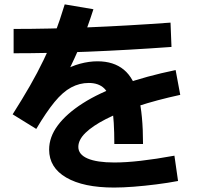

<svg xmlns="http://www.w3.org/2000/svg" viewBox="-20 -840 920 877"><path d="M502.2 -182.2Q502.2 -291.1 491.7 -351.7Q481.1 -412.2 455.6 -436.7Q430 -461.1 385.6 -461.1Q343.3 -461.1 305 -440.6Q266.7 -420 228.9 -373.9Q191.1 -327.8 145.6 -251.1L37.8 -317.8Q82.2 -387.8 116.7 -447.8Q151.1 -507.8 178.9 -565.6Q206.7 -623.3 230 -685Q253.3 -746.7 275.6 -820L406.7 -797.8Q380 -714.4 350.6 -643.3Q321.1 -572.2 286.7 -504.4L267.8 -515.6Q304.4 -537.8 345.6 -548.9Q386.7 -560 425.6 -560Q498.9 -560 545.6 -521.7Q592.2 -483.3 612.8 -400Q633.3 -316.7 633.3 -182.2ZM204.4 -156.7Q204.4 -214.4 244.4 -267.8Q284.4 -321.1 358.3 -368.3Q432.2 -415.6 540 -453.9Q647.8 -492.2 782.2 -520L803.3 -406.7Q695.6 -383.3 609.4 -355Q523.3 -326.7 462.8 -295.6Q402.2 -264.4 370 -232.8Q337.8 -201.1 337.8 -168.9Q337.8 -134.4 380 -116.1Q422.2 -97.8 502.2 -97.8Q555.6 -97.8 623.3 -105.6Q691.1 -113.3 776.7 -128.9L793.3 -13.3Q746.7 -4.4 693.9 2.2Q641.1 8.9 591.1 12.8Q541.1 16.7 501.1 16.7Q361.1 16.7 282.8 -28.9Q204.4 -74.4 204.4 -156.7ZM42.2 -707.8Q361.1 -707.8 758.9 -736.7L763.3 -625.6Q362.2 -596.7 42.2 -596.7Z"/></svg>

Font: Paperlogy 7 Bold
Style: Regular
Weight: 700
Designer: redesigned by Lee Juim, glyphs from Gmarket Sans & Montserrat
Foundry: PT&
Version: Version 1.001